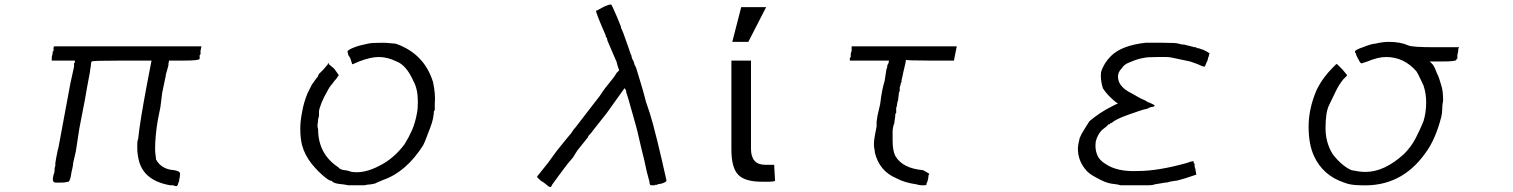

<svg xmlns="http://www.w3.org/2000/svg" viewBox="-20 -793 6634 842"><path d="M863.3 -589.8 859.4 -570.3V-554.7L855.5 -550.8V-543V-539.1V-535.2Q855.5 -527.3 785.2 -527.3H722.7V-531.2L718.8 -515.6V-511.7V-507.8L714.8 -492.2L707 -464.8V-460.9L691.4 -386.7L687.5 -355.5L683.6 -324.2L671.9 -265.6Q660.2 -195.3 660.2 -140.6Q660.2 -125 662.1 -113.3Q664.1 -101.6 664.1 -93.8Q687.5 -50.8 742.2 -46.9Q769.5 -43 769.5 -31.2Q769.5 -15.6 765.6 -3.9V3.9Q761.7 3.9 761.7 11.7Q761.7 15.6 757.8 19.5Q757.8 27.3 738.3 19.5H726.6Q613.3 0 589.8 -85.9Q582 -117.2 582 -140.6Q582 -148.4 582 -162.1Q582 -175.8 585.9 -183.6Q589.8 -222.7 599.6 -283.2Q609.4 -343.8 625 -425.8L644.5 -527.3H648.4H515.6Q382.8 -527.3 382.8 -523.4Q378.9 -519.5 378.9 -511.7Q378.9 -503.9 377 -496.1Q375 -488.3 375 -480.5L363.3 -418L351.6 -351.6L328.1 -230.5L312.5 -128.9L300.8 -78.1Q300.8 -66.4 293 -35.2Q289.1 -3.9 281.2 3.9Q277.3 3.9 269.5 5.9Q261.7 7.8 246.1 7.8H222.7Q218.8 7.8 214.8 3.9Q207 -3.9 218.8 -39.1Q218.8 -58.6 222.7 -66.4V-70.3V-74.2V-78.1L226.6 -101.6L234.4 -140.6V-136.7L238.3 -156.2L289.1 -429.7L304.7 -500V-515.6L308.6 -519.5V-527.3H207V-539.1Q207 -546.9 209 -550.8Q210.9 -554.7 210.9 -562.5V-566.4Q214.8 -570.3 214.8 -570.3V-578.1V-582Q214.8 -589.8 218.8 -589.8H539.1Z M1656.2 -605.5Q1675.8 -605.5 1691.4 -603.5Q1707 -601.6 1714.8 -601.6Q1839.8 -558.6 1878.9 -433.6Q1890.6 -378.9 1886.7 -339.8V-335.9V-320.3V-312.5Q1886.7 -308.6 1882.8 -304.7Q1882.8 -293 1878.9 -273.4Q1875 -253.9 1867.2 -234.4Q1859.4 -214.8 1851.6 -193.4Q1843.8 -171.9 1835.9 -156.2Q1761.7 -39.1 1660.2 -3.9L1632.8 7.8L1625 11.7L1605.5 15.6Q1593.8 15.6 1578.1 19.5H1546.9H1507.8Q1488.3 15.6 1468.8 13.7Q1449.2 11.7 1437.5 3.9Q1437.5 0 1433.6 0Q1425.8 0 1410.2 -11.7Q1375 -39.1 1345.7 -76.2Q1316.4 -113.3 1304.7 -156.2Q1300.8 -171.9 1298.8 -189.5Q1296.9 -207 1296.9 -230.5Q1296.9 -261.7 1304.7 -300.8Q1308.6 -324.2 1314.5 -343.8Q1320.3 -363.3 1328.1 -382.8L1347.7 -421.9L1367.2 -449.2Q1375 -457 1375 -460.9L1378.9 -468.8L1398.4 -488.3L1418 -511.7V-515.6H1421.9V-511.7L1445.3 -492.2L1464.8 -464.8V-460.9L1460.9 -457Q1457 -449.2 1451.2 -443.4Q1445.3 -437.5 1437.5 -425.8Q1425.8 -414.1 1414.1 -390.6Q1402.3 -371.1 1390.6 -343.8Q1378.9 -312.5 1378.9 -304.7V-293V-285.2L1375 -269.5Q1375 -261.7 1373 -250Q1371.1 -238.3 1375 -226.6Q1375 -117.2 1464.8 -58.6Q1468.8 -50.8 1488.3 -46.9Q1500 -46.9 1523.4 -39.1Q1578.1 -31.2 1644.5 -66.4Q1675.8 -82 1703.1 -105.5Q1730.5 -128.9 1753.9 -160.2Q1773.4 -191.4 1787.1 -222.7Q1800.8 -253.9 1808.6 -296.9Q1812.5 -316.4 1812.5 -347.7Q1812.5 -402.3 1793 -437.5Q1761.7 -507.8 1718.8 -523.4Q1679.7 -543 1640.6 -543Q1605.5 -543 1554.7 -523.4L1527.3 -511.7H1523.4V-515.6L1519.5 -527.3L1515.6 -539.1L1507.8 -550.8L1503.9 -566.4Q1503.9 -574.2 1535.2 -585.9Q1554.7 -593.8 1593.8 -601.6Q1609.4 -605.5 1656.2 -605.5Z M2625 -761.7Q2648.4 -773.4 2660.2 -773.4Q2664.1 -769.5 2687.5 -714.8L2703.1 -675.8Q2703.1 -668 2707 -664.1L2714.8 -644.5L2738.3 -578.1L2746.1 -554.7Q2750 -550.8 2750 -543L2753.9 -531.2Q2757.8 -531.2 2757.8 -523.4Q2761.7 -519.5 2761.7 -511.7L2769.5 -496.1Q2777.3 -468.8 2789.1 -431.6Q2800.8 -394.5 2812.5 -347.7Q2832 -293 2843.8 -248Q2855.5 -203.1 2863.3 -171.9L2882.8 -89.8L2902.3 -3.9Q2906.2 3.9 2882.8 11.7L2863.3 15.6L2855.5 19.5V15.6Q2851.6 19.5 2851.6 19.5Q2835.9 19.5 2835.9 19.5Q2828.1 19.5 2828.1 3.9Q2816.4 -35.2 2804.7 -93.8L2793 -140.6L2781.2 -191.4Q2777.3 -210.9 2767.6 -246.1Q2757.8 -281.2 2742.2 -335.9L2734.4 -363.3L2726.6 -386.7Q2726.6 -398.4 2718.8 -406.2L2640.6 -296.9L2582 -222.7Q2574.2 -210.9 2562.5 -199.2Q2558.6 -195.3 2558.6 -191.4L2511.7 -132.8L2492.2 -101.6L2468.8 -74.2L2433.6 -27.3L2402.3 15.6Q2394.5 31.2 2394.5 27.3Q2386.7 27.3 2375 15.6L2359.4 3.9Q2355.5 3.9 2343.8 -7.8L2335.9 -15.6V-19.5L2382.8 -78.1L2414.1 -121.1L2425.8 -136.7L2476.6 -199.2Q2484.4 -207 2490.2 -216.8Q2496.1 -226.6 2503.9 -234.4L2582 -335.9L2609.4 -371.1L2625 -394.5L2636.7 -410.2Q2656.2 -433.6 2668 -449.2Q2679.7 -464.8 2683.6 -472.7L2695.3 -484.4L2691.4 -496.1L2687.5 -507.8L2683.6 -523.4L2679.7 -531.2L2668 -558.6L2644.5 -613.3L2640.6 -628.9Q2636.7 -628.9 2636.7 -632.8V-636.7Q2593.8 -734.4 2593.8 -746.1Q2597.7 -746.1 2603.5 -750Q2609.4 -753.9 2625 -761.7Z M3273.4 -527.3V-140.6Q3273.4 -70.3 3335.9 -70.3H3375L3378.9 0Q3371.1 3.9 3353.5 3.9Q3335.9 3.9 3320.3 3.9Q3246.1 3.9 3216.8 -27.3Q3187.5 -58.6 3187.5 -136.7V-527.3ZM3230.5 -761.7H3339.8L3261.7 -609.4H3191.4Z M3707 -527.3V-531.2V-539.1L3710.9 -543V-546.9V-558.6L3714.8 -570.3V-589.8H4175.8L4168 -550.8L4164.1 -531.2V-527.3H4054.7Q3953.1 -527.3 3953.1 -531.2Q3953.1 -523.4 3941.4 -476.6L3937.5 -457L3933.6 -441.4V-433.6Q3929.7 -425.8 3929.7 -425.8V-421.9L3925.8 -410.2V-394.5L3921.9 -386.7V-382.8L3918 -351.6Q3914.1 -343.8 3914.1 -335.9Q3914.1 -328.1 3910.2 -320.3V-304.7V-296.9Q3906.2 -296.9 3906.2 -289.1Q3906.2 -281.2 3904.3 -271.5Q3902.3 -261.7 3902.3 -253.9Q3894.5 -234.4 3894.5 -214.8Q3894.5 -195.3 3894.5 -175.8Q3894.5 -132.8 3906.2 -109.4Q3937.5 -54.7 4027.3 -46.9Q4043 -39.1 4054.7 -31.2V-27.3Q4050.8 -27.3 4050.8 -11.7L4046.9 3.9Q4043 11.7 4043 11.7V15.6Q4043 19.5 4035.2 19.5Q4031.2 19.5 4021.5 19.5Q4011.7 19.5 4000 15.6Q3945.3 7.8 3910.2 -11.7Q3835.9 -43 3816.4 -125Q3816.4 -132.8 3814.5 -140.6Q3812.5 -148.4 3812.5 -160.2Q3812.5 -175.8 3816.4 -197.3Q3820.3 -218.8 3824.2 -238.3V-257.8L3828.1 -285.2L3839.8 -335.9Q3847.7 -402.3 3859.4 -437.5L3867.2 -488.3L3871.1 -500V-507.8L3875 -511.7L3878.9 -527.3Z M5078.1 -605.5Q5140.6 -605.5 5148.4 -601.6L5164.1 -597.7H5171.9L5218.8 -585.9H5226.6V-582H5234.4L5246.1 -578.1L5257.8 -574.2Q5281.2 -562.5 5285.2 -558.6Q5281.2 -554.7 5281.2 -546.9Q5277.3 -539.1 5277.3 -535.2Q5277.3 -531.2 5273.4 -523.4Q5265.6 -507.8 5265.6 -503.9V-507.8Q5265.6 -496.1 5250 -503.9Q5234.4 -511.7 5199.2 -523.4Q5179.7 -527.3 5162.1 -531.2Q5144.5 -535.2 5125 -539.1Q5109.4 -543 5093.8 -543Q5078.1 -543 5058.6 -543Q5011.7 -543 4996.1 -539.1Q4968.8 -535.2 4933.6 -519.5Q4910.2 -511.7 4898.4 -492.2Q4882.8 -476.6 4882.8 -457Q4882.8 -418 4929.7 -390.6Q4945.3 -382.8 4964.8 -371.1Q4984.4 -359.4 5003.9 -351.6L5015.6 -343.8H5019.5L5027.3 -339.8L5043 -332V-328.1Q5039.1 -324.2 5033.2 -324.2Q5027.3 -324.2 5019.5 -320.3L5011.7 -316.4Q4992.2 -312.5 4970.7 -304.7Q4949.2 -296.9 4925.8 -289.1Q4871.1 -269.5 4855.5 -253.9H4851.6L4843.8 -246.1V-250L4832 -238.3L4812.5 -222.7Q4793 -203.1 4785.2 -171.9Q4781.2 -140.6 4791 -115.2Q4800.8 -89.8 4828.1 -74.2Q4878.9 -39.1 4968.8 -43Q5058.6 -43 5183.6 -78.1Q5203.1 -85.9 5214.8 -85.9V-82V-78.1L5218.8 -74.2V-70.3V-62.5L5222.7 -50.8V-46.9L5226.6 -27.3L5203.1 -19.5L5179.7 -11.7Q5164.1 -7.8 5152.3 -3.9Q5140.6 0 5132.8 0L5109.4 3.9Q5101.6 7.8 5089.8 7.8L5066.4 11.7L5043 15.6Q5035.2 19.5 5015.6 19.5Q4996.1 19.5 4972.7 19.5H4894.5Q4882.8 15.6 4863.3 13.7Q4843.8 11.7 4824.2 3.9Q4804.7 -3.9 4785.2 -15.6Q4761.7 -27.3 4746.1 -43Q4707 -85.9 4707 -140.6Q4707 -156.2 4714.8 -187.5Q4722.7 -207 4734.4 -224.6Q4746.1 -242.2 4757.8 -261.7Q4781.2 -281.2 4804.7 -296.9Q4828.1 -312.5 4859.4 -328.1L4882.8 -339.8L4875 -343.8Q4835.9 -375 4816.4 -406.2Q4804.7 -445.3 4808.6 -476.6Q4820.3 -515.6 4851.6 -546.9Q4898.4 -593.8 5003.9 -605.5Z M6156.2 -593.8Q6171.9 -585.9 6273.4 -585.9H6378.9L6375 -578.1V-570.3L6371.1 -550.8V-535.2H6367.2V-531.2Q6367.2 -523.4 6304.7 -523.4H6277.3H6250Q6250 -523.4 6257.8 -515.6L6261.7 -511.7Q6269.5 -503.9 6281.2 -472.7Q6289.1 -457 6293 -443.4Q6296.9 -429.7 6300.8 -418Q6304.7 -406.2 6306.6 -390.6Q6308.6 -375 6308.6 -351.6Q6304.7 -332 6304.7 -314.5Q6304.7 -296.9 6300.8 -281.2Q6289.1 -234.4 6271.5 -193.4Q6253.9 -152.3 6230.5 -121.1Q6125 27.3 5949.2 19.5Q5902.3 19.5 5875 7.8Q5781.2 -23.4 5742.2 -109.4Q5718.8 -160.2 5718.8 -238.3Q5718.8 -316.4 5753.9 -398.4Q5769.5 -429.7 5787.1 -453.1Q5804.7 -476.6 5824.2 -496.1L5839.8 -511.7H5843.8L5867.2 -488.3L5886.7 -464.8V-460.9L5871.1 -445.3Q5851.6 -421.9 5837.9 -392.6Q5824.2 -363.3 5808.6 -332Q5793 -300.8 5793 -230.5Q5793 -168 5824.2 -117.2Q5863.3 -66.4 5906.2 -46.9Q5925.8 -43 5939.5 -41Q5953.1 -39.1 5968.8 -39.1Q6050.8 -39.1 6136.7 -117.2Q6168 -148.4 6187.5 -185.5Q6207 -222.7 6222.7 -261.7Q6234.4 -300.8 6234.4 -343.8Q6234.4 -382.8 6222.7 -418Q6214.8 -433.6 6207 -451.2Q6199.2 -468.8 6191.4 -480.5Q6136.7 -543 6058.6 -543Q6023.4 -543 5976.6 -523.4L5953.1 -515.6H5949.2Q5945.3 -515.6 5933.6 -539.1Q5925.8 -554.7 5925.8 -558.6Q5921.9 -562.5 5921.9 -566.4Q5921.9 -574.2 5957 -585.9Q5996.1 -601.6 6011.7 -601.6Q6043 -609.4 6070.3 -609.4Q6121.1 -609.4 6156.2 -593.8Z"/></svg>

Font: 和音 by 宁静之雨，公众号njzyshare
Style: Regular
Weight: 400
Designer: Steve Matteson
Foundry: Ascender Corporation
Version: Version 6.00;June 8, 2018;FontCreator 11.0.0.2388 32-bit